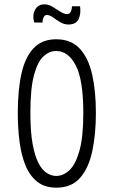

<svg xmlns="http://www.w3.org/2000/svg" viewBox="-20 -853 524 885"><path d="M240 12Q186 12 151.5 -15.5Q117 -43 97.5 -90.5Q78 -138 70 -200.5Q62 -263 62 -332Q62 -438 79 -514Q96 -590 135 -631Q174 -672 239 -672Q308 -672 348 -628.5Q388 -585 405 -508.5Q422 -432 422 -332Q422 -235 405.5 -157Q389 -79 349.5 -33.5Q310 12 240 12ZM239 -42Q271 -42 299.5 -68Q328 -94 346 -157.5Q364 -221 364 -333Q364 -484 329.5 -551Q295 -618 239 -618Q208 -618 181 -594Q154 -570 137 -508Q120 -446 120 -333Q120 -245 130.5 -188.5Q141 -132 158 -100Q175 -68 196.5 -55Q218 -42 239 -42ZM296 -740Q275 -740 257 -751Q239 -762 224 -773Q209 -784 195 -784Q187 -784 181.5 -774Q176 -764 176 -749H138Q128 -782 141.5 -807.5Q155 -833 185 -833Q204 -833 222.5 -821.5Q241 -810 258.5 -799Q276 -788 290 -788Q300 -788 305.5 -798Q311 -808 312 -824H349Q354 -789 342 -764.5Q330 -740 296 -740Z"/></svg>

Font: Bricolage Grotesque 10pt Condensed ExtraLight
Style: Regular
Weight: 200
Width: 3
Designer: Mathieu Triay
Foundry: Atelier Triay
Version: Version 1.000; ttfautohint (v1.8.4.7-5d5b);gftools[0.9.32]